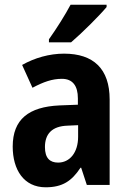

<svg xmlns="http://www.w3.org/2000/svg" viewBox="-20 -786 549 816"><path d="M433 -756V-766H280C256 -721 222 -667 188 -619V-606H282C330 -647 403 -720 433 -756ZM252 -558C190 -558 127 -540 74 -510L118 -413C165 -438 202 -451 243 -451C289 -451 311 -421 311 -368V-341L233 -338C102 -332 34 -279 34 -163C34 -65 81 10 174 10C246 10 285 -17 322 -73H325L349 0H446V-363C446 -494 377 -558 252 -558ZM268 -252 312 -254V-205C312 -137 276 -95 227 -95C192 -95 171 -114 171 -161C171 -216 200 -250 268 -252Z"/></svg>

Font: Noto Sans Sinhala Condensed
Style: Bold
Weight: 700
Width: 3
Designer: Jelle Bosma - Monotype Design Team
Foundry: Monotype Imaging Inc.
Version: Version 2.006